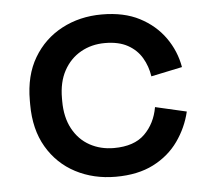

<svg xmlns="http://www.w3.org/2000/svg" viewBox="-43 -553 678 614"><g transform="rotate(-5 296.0 -246.5)"><path d="M305 14Q234 14 176.5 -16Q119 -46 85.5 -103Q52 -160 52 -240V-253Q52 -333 85.5 -389.5Q119 -446 176.5 -476.5Q234 -507 305 -507Q376 -507 426 -481Q476 -455 506.5 -412Q537 -369 546 -317L446 -296Q441 -329 425 -356Q409 -383 380 -399Q351 -415 307 -415Q264 -415 229.5 -395.5Q195 -376 175 -339.5Q155 -303 155 -251V-242Q155 -190 175 -153Q195 -116 229.5 -97Q264 -78 307 -78Q372 -78 406 -111.5Q440 -145 449 -197L549 -174Q537 -123 506.5 -80Q476 -37 426 -11.5Q376 14 305 14Z"/></g></svg>

Font: Space Grotesk Medium
Style: Regular
Weight: 500
Designer: Florian Karsten
Foundry: Florian Karsten
Version: Version 2.000